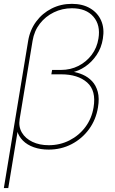

<svg xmlns="http://www.w3.org/2000/svg" viewBox="-24 -755 584 979"><path d="M-4.4 204.1 119.6 -546.9Q128.9 -602.5 160.4 -645Q191.9 -687.5 239 -711.4Q286.1 -735.4 342.3 -735.4Q397.5 -735.4 436 -712.4Q474.6 -689.5 491.9 -649.7Q509.3 -609.9 500.5 -557.6Q493.2 -511.2 468.8 -474.9Q444.3 -438.5 410.6 -415.5Q377 -392.6 340.3 -385.3L341.3 -390.1Q370.6 -386.2 397.9 -374.3Q425.3 -362.3 445.6 -340.8Q465.8 -319.3 474.6 -286.4Q483.4 -253.4 475.6 -207.5Q465.3 -144.5 429.7 -95.9Q394 -47.4 340.8 -19.8Q287.6 7.8 224.1 7.8Q182.1 7.8 148.4 -4.2Q114.7 -16.1 92.8 -38.1Q70.8 -60.1 63.5 -88.4L67.4 -94.7L18.1 204.1ZM224.6 -14.6Q281.7 -14.6 330.3 -39.3Q378.9 -64 411.4 -107.4Q443.8 -150.9 453.1 -207.5Q467.3 -293 420.2 -334.5Q373 -376 288.1 -376H237.8L241.7 -398.4H286.6Q335.4 -398.4 376 -418.9Q416.5 -439.5 443.6 -475.6Q470.7 -511.7 478 -558.6Q489.3 -627 452.4 -669.9Q415.5 -712.9 342.8 -712.9Q293.5 -712.9 250.7 -692.1Q208 -671.4 179.2 -634.3Q150.4 -597.2 142.1 -546.9L76.2 -147.9Q69.8 -108.9 87.6 -78.9Q105.5 -48.8 141.4 -31.7Q177.2 -14.6 224.6 -14.6Z"/></svg>

Font: Inter 28pt Thin
Style: Italic
Weight: 250
Italic angle: -9.3988°
Designer: Rasmus Andersson
Foundry: rsms
Version: Version 4.001;git-66647c0bb